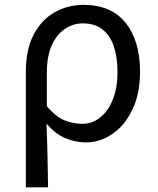

<svg xmlns="http://www.w3.org/2000/svg" viewBox="-20 -577 653 796"><path d="M87.1 199.6V-277.9Q87.1 -372.3 119.8 -434Q152.4 -495.7 206.8 -526.2Q261.2 -556.8 326.8 -556.8Q440.8 -556.8 500.7 -482.3Q560.6 -407.8 560.6 -280Q560.6 -187.5 528.4 -121.5Q496.3 -55.6 445 -21.1Q393.7 13.4 336.8 13.4Q293.3 13.4 251.6 -3.8Q209.9 -20.9 173 -64.5Q174.8 -15.4 175.9 26.3Q177 68 177.7 109.6Q178.5 151.2 179.3 199.6ZM321.6 -63.7Q361.7 -63.7 394.6 -89.4Q427.6 -115.2 447.3 -163.6Q467 -212 467 -278.8Q467 -339.2 452 -384.5Q436.9 -429.8 405.1 -454.9Q373.3 -480.1 322.8 -480.1Q283.4 -480.1 249.5 -457.4Q215.5 -434.8 194.8 -389.7Q174.2 -344.6 174.2 -275.4V-136.8Q212.6 -91.3 249.1 -77.5Q285.7 -63.7 321.6 -63.7Z"/></svg>

Font: Noto Sans HK Thin
Style: Regular
Weight: 100
Designer: Ryoko NISHIZUKA 西塚涼子 (kana, bopomofo & ideographs); Paul D. Hunt (Latin, Greek & Cyrillic); Sandoll Communications 산돌커뮤니
Foundry: Adobe
Version: Version 2.004-H2;hotconv 1.0.118;makeotfexe 2.5.65603